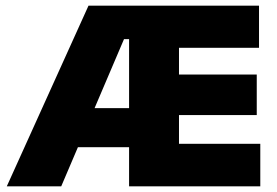

<svg xmlns="http://www.w3.org/2000/svg" viewBox="-20 -659 978 679"><path d="M4 0 293 -639H471.5L470.5 -520.5H418.5L196.5 0ZM171.5 -138.5V-276.5H458V-138.5ZM489 0V-150.5H900.5V0ZM436.5 0V-639H613V0ZM540.5 -252V-395.5H888V-252ZM489 -490V-639H896V-490Z"/></svg>

Font: Anek Tamil Medium ExtraBold
Style: Regular
Weight: 800
Version: Version 1.003